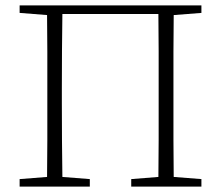

<svg xmlns="http://www.w3.org/2000/svg" viewBox="-20 -694 821 714"><path d="M53 0V-28L155 -36Q156 -104 156 -172.5Q156 -241 156 -310V-364Q156 -433 156 -501.5Q156 -570 155 -638L53 -646V-674H729V-646L626 -638Q625 -571 625 -502Q625 -433 625 -364V-310Q625 -241 625 -172.5Q625 -104 626 -36L729 -28V0H468V-28L569 -36Q570 -104 570 -172Q570 -240 570 -310V-364Q570 -434 570 -503.5Q570 -573 569 -642H212Q211 -574 210.5 -504.5Q210 -435 210 -364V-310Q210 -240 210.5 -172Q211 -104 212 -36L314 -28V0Z"/></svg>

Font: Source Serif Pro Light
Style: Regular
Weight: 300
Designer: Frank Grießhammer
Foundry: Adobe Systems Incorporated
Version: Version 3.001;hotconv 1.0.111;makeotfexe 2.5.65597